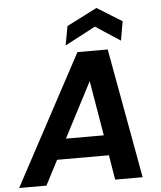

<svg xmlns="http://www.w3.org/2000/svg" viewBox="-87 -978 863 1030"><g transform="rotate(-5 345.0 -463.0)"><path d="M491 0 469 -133H190L121 0H-26L349 -699H512L639 0ZM605 -843 587 -740 454 -827 289 -740 308 -843 471 -926ZM451 -242 401 -538 247 -242Z"/></g></svg>

Font: Poppins SemiBold
Style: Italic
Weight: 600
Italic angle: -10°
Designer: Ninad Kale (Devanagari), Jonny Pinhorn (Latin)
Foundry: Indian Type Foundry
Version: Version 3.200;PS 1.000;hotconv 16.6.54;makeotf.lib2.5.65590